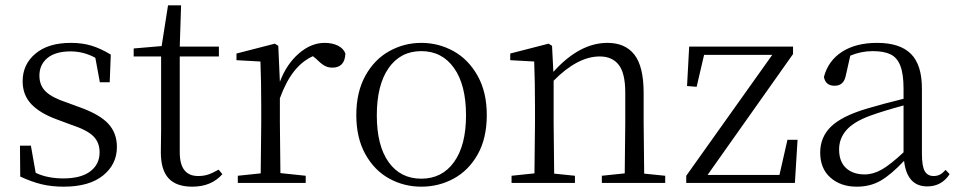

<svg xmlns="http://www.w3.org/2000/svg" viewBox="-20 -687 3598 721"><path d="M56 -24 55 -140H96L114 -38Q158 -17 218 -17Q284 -17 319 -43.5Q354 -70 354 -115Q354 -152 330.5 -175.5Q307 -199 246 -219L195 -238Q131 -261 98 -295.5Q65 -330 65 -382Q65 -445 113 -485.5Q161 -526 246 -526Q289 -526 323.5 -515.5Q358 -505 396 -482L392 -378H355L338 -470Q294 -494 245 -494Q188 -494 158 -469Q128 -444 128 -403Q128 -366 152 -343Q176 -320 231 -302L280 -284Q355 -257 387 -222Q419 -187 419 -135Q419 -70 367 -28Q315 14 219 14Q174 14 136.5 5Q99 -4 56 -24Z M584 -115 585 -201V-475H482V-505L587 -514L611 -667H660L655 -512H802V-475H655V-116Q655 -70 672.5 -48Q690 -26 724 -26Q745 -26 761.5 -31.5Q778 -37 801 -50L815 -33Q774 14 702 14Q642 14 613 -17.5Q584 -49 584 -115Z M1033 -37 1128 -27V0H873V-27L959 -36L961 -227V-285Q961 -381 958 -456L868 -461V-486L1012 -523L1025 -515L1031 -380Q1056 -446 1102 -486Q1148 -526 1199 -526Q1228 -526 1249 -515.5Q1270 -505 1277 -486Q1275 -433 1228 -433Q1211 -433 1197.5 -441Q1184 -449 1165 -468L1155 -476Q1115 -458 1084.5 -419.5Q1054 -381 1031 -318V-227Z M1318 -255Q1318 -341 1352 -402.5Q1386 -464 1442 -495Q1498 -526 1562 -526Q1627 -526 1683 -495Q1739 -464 1773.5 -402.5Q1808 -341 1808 -255Q1808 -168 1774 -107.5Q1740 -47 1684 -16.5Q1628 14 1562 14Q1497 14 1441.5 -16.5Q1386 -47 1352 -108Q1318 -169 1318 -255ZM1730 -254Q1730 -368 1685 -431.5Q1640 -495 1562 -495Q1484 -495 1439.5 -431.5Q1395 -368 1395 -254Q1395 -140 1439.5 -78Q1484 -16 1562 -16Q1640 -16 1685 -78.5Q1730 -141 1730 -254Z M2240 -27 2326 -36 2328 -227V-339Q2328 -412 2303.5 -443.5Q2279 -475 2232 -475Q2149 -475 2059 -384V-227L2061 -35L2139 -27V0H1901V-27L1987 -36L1989 -227V-285Q1989 -381 1986 -456L1896 -461V-486L2040 -523L2053 -515L2058 -417Q2156 -526 2261 -526Q2328 -526 2362.5 -481.5Q2397 -437 2397 -338V-227L2399 -35L2478 -27V0H2240Z M2880 -481H2624L2596 -361L2560 -364L2568 -512H2958V-484L2637 -30H2907L2937 -162H2975L2965 0H2557V-27Z M3375 -83Q3326 -31 3287 -8.5Q3248 14 3197 14Q3137 14 3098.5 -20Q3060 -54 3060 -114Q3060 -172 3100.5 -211.5Q3141 -251 3235 -279Q3299 -298 3373 -316V-354Q3373 -409 3361 -440Q3349 -471 3324 -483Q3299 -495 3257 -495Q3214 -495 3173 -478L3157 -407Q3153 -385 3142.5 -375Q3132 -365 3114 -365Q3080 -365 3074 -398Q3090 -459 3142 -492.5Q3194 -526 3274 -526Q3359 -526 3400.5 -485Q3442 -444 3442 -354V-111Q3442 -63 3452.5 -44.5Q3463 -26 3486 -26Q3499 -26 3509 -31Q3519 -36 3531 -49L3546 -33Q3516 13 3462 13Q3386 13 3375 -83ZM3249 -253Q3186 -230 3158.5 -198.5Q3131 -167 3131 -126Q3131 -80 3157 -56Q3183 -32 3227 -32Q3259 -32 3291.5 -50.5Q3324 -69 3373 -115V-291Q3296 -270 3249 -253Z"/></svg>

Font: GL-CurulMinamoto Light
Style: Regular
Weight: 300
Designer: Eunice (kana); Ryoko NISHIZUKA 西塚涼子 (ideographs); Frank Grießhammer (Latin, Greek & Cyrillic); Wenlong ZHANG
Foundry: Gutenberg Labo; Adobe
Version: Version 1.002